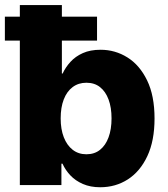

<svg xmlns="http://www.w3.org/2000/svg" viewBox="-26 -748 678 776"><path d="M378.9 8.8Q339.4 8.8 309.1 -4.4Q278.8 -17.6 258.5 -39.1Q238.3 -60.5 226.6 -86.4H222.2V0H54.2V-727.5H224.1V-450.7H227.1Q238.8 -476.1 258.8 -498Q278.8 -520 308.8 -533.4Q338.9 -546.9 380.4 -546.9Q439.5 -546.9 489 -515.9Q538.6 -484.9 568.6 -423.1Q598.6 -361.3 598.6 -269Q598.6 -179.2 569.6 -117.2Q540.5 -55.2 491 -23.2Q441.4 8.8 378.9 8.8ZM323.2 -124.5Q356 -124.5 378.4 -142.6Q400.9 -160.6 412.8 -193.1Q424.8 -225.6 424.8 -269.5Q424.8 -313.5 412.8 -345.7Q400.9 -377.9 378.4 -395.8Q356 -413.6 323.2 -413.6Q291 -413.6 267.6 -396Q244.1 -378.4 231.7 -346.2Q219.2 -314 219.2 -269.5Q219.2 -225.6 231.9 -193.1Q244.6 -160.6 267.8 -142.6Q291 -124.5 323.2 -124.5ZM-6.3 -584V-680.7H366.2V-584Z"/></svg>

Font: Inter 18pt ExtraBold
Style: Regular
Weight: 800
Designer: Rasmus Andersson
Foundry: rsms
Version: Version 4.001;git-66647c0bb